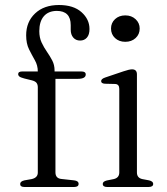

<svg xmlns="http://www.w3.org/2000/svg" viewBox="-20 -747 666 767"><path d="M201.5 -58.5Q201.5 -34 226 -32L276 -26.5Q294 -24.5 294 -12.5Q294 0 276 0H77.5Q60.5 0 60.5 -12Q60.5 -22.5 77.5 -26.5L106 -31.5Q131 -37 131 -57.5V-398.5Q131 -409 126 -415.8Q121 -422.5 107.5 -426L77 -433.5Q62 -437.5 57.2 -441.5Q52.5 -445.5 52.5 -450.5Q52.5 -461.5 68.5 -461.5H131Q131 -486 119.2 -506.5Q107.5 -527 96 -550Q84.5 -573 84.5 -606Q84.5 -659.5 120 -693.2Q155.5 -727 215.5 -727Q273.5 -727 305.5 -698.5Q337.5 -670 337.5 -631Q337.5 -608.5 327.2 -596.8Q317 -585 300 -585Q283 -585 272.8 -596.8Q262.5 -608.5 262.5 -628.5V-646.5Q262.5 -703.5 206.5 -703.5Q173 -703 155 -682Q137 -661 137 -622.5Q137 -597 146.2 -577.2Q155.5 -557.5 167.5 -540.2Q179.5 -523 188.8 -505.2Q198 -487.5 198 -465.5V-461.5H305.5Q322.5 -461.5 322.5 -449.5Q322.5 -432 290 -432H201.5ZM480.5 -580Q455.5 -580 439.5 -595Q423.5 -610 423.5 -633Q423.5 -655.5 439.5 -670.5Q455.5 -685.5 480.5 -685.5Q505.5 -685.5 521.8 -670.2Q538 -655 538 -633Q538 -610 521.8 -595Q505.5 -580 480.5 -580ZM527 -450V-58Q527 -36 549 -31.5L575.5 -26.5Q592 -22.5 592 -12.5Q592 0 573.5 0H408Q390.5 0 390.5 -12.5Q390.5 -22 406.5 -26L434 -31.5Q456.5 -36.5 456.5 -58V-392Q456.5 -410.5 440.5 -411.5L399 -412.5Q384 -413.5 384 -423Q384 -432 400.5 -437.5L473 -462Q496.5 -470 507.5 -470Q527 -470 527 -450Z"/></svg>

Font: Fraunces 9pt S000 Light
Style: Regular
Weight: 300
Version: Version 1.000; ttfautohint (v1.8.3)